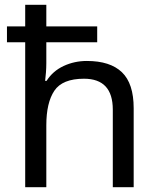

<svg xmlns="http://www.w3.org/2000/svg" viewBox="-20 -780 658 800"><path d="M173 -760V-670H385V-604H173V-517Q173 -498 171.5 -478.5Q170 -459 168 -443H174Q200 -484 245 -505Q290 -526 342 -526Q439 -526 488 -479Q537 -432 537 -329V0H450V-323Q450 -452 330 -452Q240 -452 206.5 -402Q173 -352 173 -258V0H85V-604H9V-670H85V-760Z"/></svg>

Font: Noto Sans Lepcha
Style: Regular
Weight: 400
Designer: Monotype Design Team
Foundry: Monotype Imaging Inc.
Version: Version 2.006; ttfautohint (v1.8.4.7-5d5b)